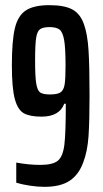

<svg xmlns="http://www.w3.org/2000/svg" viewBox="-20 -716 399 744"><path d="M43 -8V-86Q92 -77 136 -77Q185 -77 204.5 -93.5Q224 -110 229.5 -155.5Q235 -201 235 -314H229Q210 -264 141 -264Q96 -264 72.5 -277Q49 -290 37.5 -332Q26 -374 26 -463Q26 -557 37.5 -606Q49 -655 80 -675.5Q111 -696 171 -696Q230 -696 261 -679Q292 -662 306 -620Q319 -583 323 -522Q327 -461 327 -348Q327 -246 323 -188Q319 -130 303 -88Q286 -40 250.5 -16Q215 8 152 8Q126 8 96 3.5Q66 -1 43 -8ZM234 -463Q234 -530 228.5 -561Q223 -592 210.5 -601.5Q198 -611 172 -611Q147 -611 135.5 -603Q124 -595 120 -569Q116 -543 116 -482Q116 -418 120.5 -391.5Q125 -365 136 -357.5Q147 -350 174 -350Q203 -350 215 -358.5Q227 -367 230.5 -389Q234 -411 234 -463Z"/></svg>

Font: Saira Ultra Condensed SemiBold
Style: Regular
Weight: 600
Width: 1
Designer: Hector Gatti with collaboration of the Omnibus-Type team
Foundry: Omnibus-Type
Version: Version 1.001; ttfautohint (v1.8)